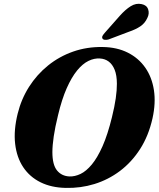

<svg xmlns="http://www.w3.org/2000/svg" viewBox="-20 -956 821 990"><path d="M509.5 -713.6Q583.4 -712.6 638.9 -684.6Q694.5 -656.7 729 -607.2Q763.5 -557.8 773.7 -491Q783.9 -424.3 766.2 -345.2Q745.9 -255.2 702.3 -187.4Q658.7 -119.6 598.4 -74.3Q538.1 -29.1 466.7 -7.1Q395.4 14.8 319.1 12.9Q244.8 11.5 189 -16.1Q133.2 -43.7 99.7 -94Q66.2 -144.2 58.1 -214.2Q50 -284.1 71.1 -369.9Q89.6 -445 129.7 -508.2Q169.8 -571.4 227.6 -618.1Q285.3 -664.8 356.8 -689.9Q428.3 -715 509.5 -713.6ZM338.3 -46.2Q365.9 -45.2 395.3 -59.2Q424.6 -73.2 453.4 -107.8Q482.2 -142.4 508.8 -202.2Q535.3 -262.1 557.3 -352Q570.8 -406.8 576.9 -449.3Q582.9 -491.8 582.7 -524.3Q582.5 -568.1 571.2 -596.2Q559.8 -624.3 540.4 -638.7Q521 -653 495.6 -654.4Q466.1 -656.6 435.9 -641.8Q405.8 -627 377.5 -592.5Q349.3 -558 324.1 -501.4Q299 -444.8 279.5 -363.1Q264 -300.2 257.1 -253Q250.2 -205.8 250.1 -171.9Q250.1 -106.3 274.1 -77Q298.2 -47.8 338.3 -46.2ZM597.8 -874.6Q626.4 -906.7 653.9 -923.9Q681.5 -941.1 710.5 -934.8Q736.9 -929.4 744 -907.5Q751.2 -885.7 739.7 -863.4Q727.5 -836.3 703.8 -820.3Q680.2 -804.3 643.7 -791.9L540.7 -752.9Q531 -749.8 521.3 -750.6Q511.7 -751.4 508.3 -757.4Q504.8 -764.3 509.2 -772Q513.7 -779.8 521.1 -787.8Z"/></svg>

Font: Fraunces
Style: Italic
Weight: 900
Italic angle: -16°
Version: Version 1.000;[0bf87f6ff]